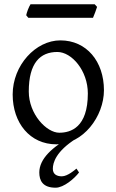

<svg xmlns="http://www.w3.org/2000/svg" viewBox="-20 -657 542 894"><path d="M256 -39C197 -39 114 -125 114 -231C114 -364 167 -415 247 -415C314 -415 389 -328 389 -222C389 -63 309 -39 256 -39ZM261 -469C146 -469 39 -353 39 -217C39 -84 120 15 242 15C367 15 464 -115 464 -237C464 -371 383 -469 261 -469ZM432 -625 421 -637H122C120 -634 118 -630 116 -626L110 -612C106 -602 103 -591 102 -586L112 -574H413C417 -582 431 -620 432 -625ZM348 146 336 128C330 133 295 164 268 164C244 164 226 154 226 129C226 101 240 48 335 -12L313 -21C223 27 163 83 163 146C163 183 178 217 239 217C277 217 327 174 348 146Z"/></svg>

Font: Temporarium
Style: Regular
Weight: 400
Version: Version 1.1